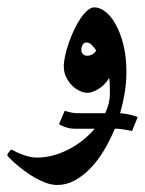

<svg xmlns="http://www.w3.org/2000/svg" viewBox="-57 -286 402 533"><path d="M309.6 77.6Q302.7 76.2 294.9 74.7Q288.1 73.7 280.3 72.5Q272.5 71.3 265.1 71.3H261.7Q248.5 103.5 231.4 131.8Q214.4 160.2 193.8 181.4Q173.3 202.6 150.1 215.1Q127 227.5 102.1 227.5Q86.9 227.5 70.8 221.7Q54.7 215.8 39.1 206.8Q23.4 197.8 9.8 187.5Q-3.9 177.2 -14.4 168Q-24.9 158.7 -31 152.1Q-37.1 145.5 -37.1 144.5Q-37.1 143.6 -35.6 141.1Q-34.2 138.7 -32.2 136Q-30.3 133.3 -28.3 131.3Q-26.4 129.4 -25.4 129.4Q-23.9 129.4 -17.8 132.8Q-11.7 136.2 -2 140.4Q7.8 144.5 20.3 147.9Q32.7 151.4 46.4 151.4Q68.8 151.4 91.1 145.3Q113.3 139.2 134 128.4Q154.8 117.7 173.1 103Q191.4 88.4 206.1 71.3H149.4Q140.6 71.3 132.8 69.3Q125 67.4 119.1 64.9Q112.3 62.5 106.9 58.6L122.6 21.5Q127.9 23.4 133.8 24.9Q139.2 26.4 145.5 27.3Q151.9 28.3 159.2 28.3H234.9Q241.2 15.1 244.6 1.7Q248 -11.7 248 -24.9Q248 -37.1 247.8 -48.1Q247.6 -59.1 246.1 -69.8Q240.2 -59.6 232.4 -51.8Q224.6 -43.9 216.1 -38.8Q207.5 -33.7 199.7 -31Q191.9 -28.3 186 -28.3Q176.3 -28.3 164.8 -33.4Q153.3 -38.6 143.6 -48.1Q133.8 -57.6 127 -71.3Q120.1 -85 120.1 -101.6Q120.1 -114.3 123.8 -131.3Q127.4 -148.4 133.8 -166.5Q140.1 -184.6 148.4 -202.4Q156.7 -220.2 166.3 -234.4Q175.8 -248.5 185.8 -257.1Q195.8 -265.6 205.1 -265.6Q219.7 -265.6 235.4 -253.7Q251 -241.7 263.9 -218.8Q276.9 -195.8 285.4 -162.4Q293.9 -128.9 293.9 -85.4Q293.9 -58.1 289.3 -29.3Q284.7 -0.5 276.4 28.3Q284.7 28.8 293.5 30.3Q302.2 31.7 309.1 33.7Q317.4 35.6 325.2 39.1ZM210 -146Q205.6 -152.8 198.5 -160.4Q191.4 -168 182.6 -168Q176.8 -168 172.9 -162.4Q168.9 -156.7 168.9 -147Q168.9 -140.6 173.3 -136Q177.7 -131.3 184.6 -131.3Q194.3 -131.3 200.9 -136Q207.5 -140.6 210 -146Z"/></svg>

Font: Scheherazade
Style: Bold
Weight: 700
Version: Version 2.100 (build 932/914)